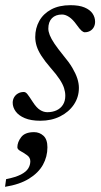

<svg xmlns="http://www.w3.org/2000/svg" viewBox="-48 -456 390 741"><path d="M44 -101Q51 -101 57.5 -93Q64 -85 78.5 -62.5Q93 -40 106.8 -31.5Q120.5 -23 134.5 -23Q154.5 -23 170.2 -30.2Q186 -37.5 195 -51.8Q204 -66 204 -86.5Q204 -101 199.2 -116Q194.5 -131 182.2 -149.8Q170 -168.5 147 -194.5Q124.5 -220.5 111.5 -241Q98.5 -261.5 93.2 -279Q88 -296.5 88 -313Q88 -347 103.5 -375Q119 -403 149.5 -419.5Q180 -436 224 -436Q257.5 -436 278.2 -427.2Q299 -418.5 309 -404Q319 -389.5 319 -372Q319 -360.5 314 -351.2Q309 -342 300 -336.8Q291 -331.5 279 -331.5Q274 -331.5 267 -337.2Q260 -343 246.5 -362Q233 -381 218.8 -390.5Q204.5 -400 191.5 -400Q166.5 -400 152.5 -385.8Q138.5 -371.5 138.5 -345.5Q138.5 -334.5 144 -320.5Q149.5 -306.5 162.2 -287.5Q175 -268.5 196.5 -242Q218.5 -216 231.5 -193.8Q244.5 -171.5 250.5 -152.8Q256.5 -134 256.5 -117Q256.5 -81 237 -52.2Q217.5 -23.5 184 -6.8Q150.5 10 108 10Q71.5 10 47.8 0Q24 -10 12.5 -26Q1 -42 1 -59.5Q1 -71 6.5 -80.5Q12 -90 21.8 -95.5Q31.5 -101 44 -101ZM19 112.5Q19 92.5 33.8 73.2Q48.5 54 83.5 54Q104.5 54 119.8 68Q135 82 135 112.5Q135 148.5 117.8 179.8Q100.5 211 64.2 233.5Q28 256 -28.5 265L-24.5 235.5Q12.5 228 32.8 217.5Q53 207 61 194Q69 181 69 166.5Q69 152 56.5 143Q44 134 31.5 127.2Q19 120.5 19 112.5Z"/></svg>

Font: Newsreader 16pt
Style: Italic
Weight: 400
Italic angle: -17°
Designer: Hugues Gentile
Foundry: Production Type
Version: Version 1.003